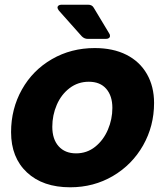

<svg xmlns="http://www.w3.org/2000/svg" viewBox="-20 -783 700 815"><path d="M27 -222Q27 -321 73 -403Q119 -485 200.5 -532Q282 -579 382 -579Q460 -579 516.5 -550.5Q573 -522 603.5 -469Q634 -416 634 -346Q634 -248 587.5 -166Q541 -84 459.5 -36Q378 12 278 12Q162 12 94.5 -51Q27 -114 27 -222ZM457 -325Q457 -376 431 -406Q405 -436 357 -436Q311 -436 275.5 -409Q240 -382 221 -338Q202 -294 202 -245Q202 -192 229 -162Q256 -132 303 -132Q349 -132 384 -160Q419 -188 438 -232.5Q457 -277 457 -325ZM352 -618Q338 -618 327 -629L230 -738Q224 -746 224 -751Q224 -756 228.5 -759.5Q233 -763 241 -763H354Q371 -763 378 -750L443 -642Q447 -637 447 -630Q447 -625 442.5 -621.5Q438 -618 430 -618Z"/></svg>

Font: Open Sauce Two Black Italic
Style: Regular
Weight: 900
Italic angle: -10°
Designer: Alfredo Marco Pradil
Foundry: Creative Sauce Fz LLC
Version: Version 1.477